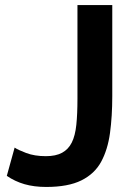

<svg xmlns="http://www.w3.org/2000/svg" viewBox="-20 -730 531 761"><path d="M38 -145Q51 -136 84 -123.5Q117 -111 162 -111Q201 -111 226 -124.5Q251 -138 264.5 -165Q278 -192 282.5 -235Q287 -278 287 -338V-710H425V-349Q425 -269 416 -203Q407 -137 381 -89Q355 -41 302.5 -15Q250 11 163 11Q115 11 77 0Q39 -11 7 -33Z"/></svg>

Font: Raleway Thin
Style: Bold
Weight: 700
Version: Version 4.026